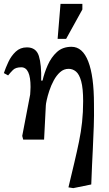

<svg xmlns="http://www.w3.org/2000/svg" viewBox="-33 -722 564 993"><path d="M439 232 346 251 321 247Q338 176 351.5 119Q365 62 375.5 11Q386 -40 391.5 -90.5Q397 -141 397 -199Q397 -265 387 -301.5Q377 -338 360 -352Q343 -366 322 -366Q297 -366 278 -349Q259 -332 245 -306Q231 -280 222 -252.5Q213 -225 208.5 -204Q204 -183 204 -176L195 0H87L82 -19L123 -233Q123 -237 124 -249.5Q125 -262 125 -272Q125 -374 77 -374Q48 -374 34 -360Q20 -346 9 -332L-13 -344Q-4 -371 10.5 -402Q25 -433 48.5 -455Q72 -477 106 -477Q154 -477 168 -432.5Q182 -388 180 -305H187Q196 -345 214 -385.5Q232 -426 261.5 -453Q291 -480 337 -480Q394 -480 423.5 -404Q453 -328 453 -183Q454 -123 452 -69Q450 -15 447 51Q445 89 443 133Q441 177 439 232ZM309 -521H265L280 -702H393V-673Z"/></svg>

Font: STIX Two Text SemiBold
Style: Regular
Weight: 600
Designer: Ross Mills, John Hudson & Paul Hanslow, Tiro Typeworks Ltd; with prior portions MicroPress Inc., and Coen Hoffman.
Foundry: Tiro Typeworks Ltd
Version: Version 2.13 b171